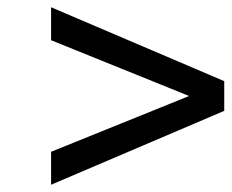

<svg xmlns="http://www.w3.org/2000/svg" viewBox="-20 -515 640 530"><path d="M121 -5V-96L502 -250L121 -404V-495L599 -291V-209Z"/></svg>

Font: Heuristica
Style: Bold Italic
Weight: 700
Italic angle: -13°
Version: Version 1.0.2